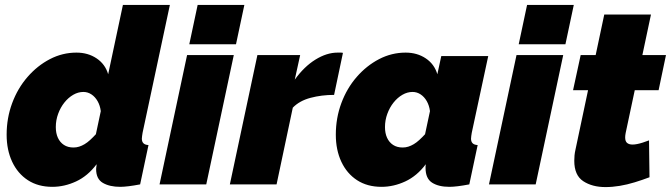

<svg xmlns="http://www.w3.org/2000/svg" viewBox="-20 -750 2729 781"><path d="M193 10Q135 10 93.5 -17Q52 -44 29.5 -92Q7 -140 7 -202Q7 -270 29.5 -330.5Q52 -391 92 -437Q132 -483 183 -509.5Q234 -536 291 -536Q338 -536 373 -512.5Q408 -489 420 -448L480 -730H671L560 -210Q559 -203 558 -197Q557 -191 557 -186Q557 -161 584 -160L550 0Q524 5 503.5 7.5Q483 10 469 10Q426 10 398.5 -6Q371 -22 371 -62Q371 -65 371.5 -68.5Q372 -72 372.5 -75.5Q373 -79 373 -82Q337 -34 289.5 -12Q242 10 193 10ZM279 -150Q291 -150 302 -153.5Q313 -157 324 -163.5Q335 -170 346.5 -180.5Q358 -191 370 -204L390 -298Q387 -321 377 -338.5Q367 -356 352 -366Q337 -376 319 -376Q298 -376 278 -364.5Q258 -353 242 -333Q226 -313 216.5 -287Q207 -261 207 -233Q207 -208 215.5 -189.5Q224 -171 240 -160.5Q256 -150 279 -150Z M741 -526H931L819 0H629ZM784 -730H974L940 -570H750Z M1027 -526H1201L1179 -426Q1217 -479 1263 -507.5Q1309 -536 1353 -536Q1364 -536 1368 -536Q1372 -536 1375 -535L1339 -364Q1288 -364 1243 -352Q1198 -340 1171 -312L1105 0H915Z M1532 10Q1474 10 1432.5 -17Q1391 -44 1368.5 -92Q1346 -140 1346 -202Q1346 -270 1368.5 -330.5Q1391 -391 1431 -437Q1471 -483 1522 -509.5Q1573 -536 1630 -536Q1677 -536 1712 -512.5Q1747 -489 1759 -448L1775 -522H1966L1899 -210Q1898 -203 1897 -197Q1896 -191 1896 -186Q1896 -161 1923 -160L1889 0Q1863 5 1842.5 7.5Q1822 10 1808 10Q1764 10 1737.5 -7Q1711 -24 1711 -67Q1711 -70 1711 -72.5Q1711 -75 1711.5 -77.5Q1712 -80 1712 -82Q1676 -34 1628.5 -12Q1581 10 1532 10ZM1618 -150Q1630 -150 1641 -153.5Q1652 -157 1663 -163.5Q1674 -170 1685.5 -180.5Q1697 -191 1709 -204L1729 -298Q1726 -321 1716 -338.5Q1706 -356 1691 -366Q1676 -376 1658 -376Q1637 -376 1617 -364.5Q1597 -353 1581 -333Q1565 -313 1555.5 -287Q1546 -261 1546 -233Q1546 -208 1554.5 -189.5Q1563 -171 1579 -160.5Q1595 -150 1618 -150Z M2081 -526H2271L2159 0H1969ZM2124 -730H2314L2280 -570H2090Z M2316 -96Q2316 -107 2317 -118Q2318 -129 2321 -142L2372 -383H2311L2342 -526H2403L2438 -691H2628L2593 -526H2689L2659 -383H2562L2525 -209Q2524 -204 2523.5 -199.5Q2523 -195 2523 -191Q2523 -175 2531 -168.5Q2539 -162 2553 -162Q2561 -162 2571.5 -164Q2582 -166 2594.5 -170Q2607 -174 2620 -179L2622 -29Q2593 -18 2562 -8.5Q2531 1 2501 6Q2471 11 2443 11Q2389 11 2352.5 -13Q2316 -37 2316 -96Z"/></svg>

Font: Raleway Thin Black
Style: Italic
Weight: 900
Italic angle: -12°
Version: Version 4.026